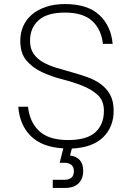

<svg xmlns="http://www.w3.org/2000/svg" viewBox="-20 -726 650 946"><path d="M240 160H295Q344 160 344 118Q344 76 295 76H274L292 5Q187 -1 132 -55.5Q77 -110 70 -200H118Q126 -124 173.5 -80Q221 -36 315 -36Q408 -36 450 -74.5Q492 -113 492 -180Q492 -230 461.5 -258Q431 -286 385 -304Q339 -322 286 -335.5Q233 -349 187 -370.5Q141 -392 110.5 -427.5Q80 -463 80 -525Q80 -564 94.5 -597Q109 -630 137 -654Q165 -678 206 -692Q247 -706 300 -706Q411 -706 469 -652.5Q527 -599 535 -510H487Q479 -582 434 -623Q389 -664 300 -664Q212 -664 170 -626Q128 -588 128 -525Q128 -486 145.5 -461Q163 -436 192 -419.5Q221 -403 258 -392Q295 -381 334 -370Q373 -359 410 -346Q447 -333 476 -312Q505 -291 522.5 -259.5Q540 -228 540 -180Q540 -101 488.5 -50Q437 1 334 6L325 40Q390 49 390 116Q390 154 367.5 177Q345 200 300 200H240Z"/></svg>

Font: PT Root UI Light
Style: Regular
Weight: 300
Designer: Vitaly Kuzmin
Foundry: ParaType Ltd.
Version: Version 2.000G